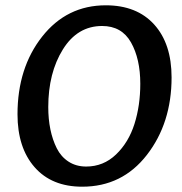

<svg xmlns="http://www.w3.org/2000/svg" viewBox="-20 -694 685 724"><path d="M290 10Q175 10 110.5 -63.5Q46 -137 46 -263Q46 -438 139 -556Q232 -674 379 -674Q496 -674 561.5 -601.5Q627 -529 627 -402Q627 -230 534 -110Q441 10 290 10ZM365 -596Q272 -596 217 -507.5Q162 -419 162 -290Q162 -245 170 -206Q178 -167 194 -135Q210 -103 238.5 -84.5Q267 -66 305 -66Q370 -66 417.5 -111.5Q465 -157 487 -226.5Q509 -296 509 -378Q509 -472 474 -534Q439 -596 365 -596Z"/></svg>

Font: Overlock
Style: Bold Italic
Weight: 700
Designer: Dario Muhafara
Foundry: Dario Manuel Muhafara
Version: Version 1.002